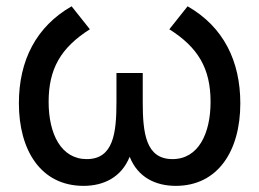

<svg xmlns="http://www.w3.org/2000/svg" viewBox="-20 -575 824 610"><path d="M518 -482C609 -424.5 649 -358 649 -251.5C649 -151 610.5 -69.5 528 -69.5C443 -69.5 433.5 -152.5 433.5 -251.5V-343H350V-251.5C350 -152.5 340.5 -69.5 255.5 -69.5C175 -69.5 134.5 -148 134.5 -251.5C134.5 -355.5 172.5 -423 265.5 -482L207.5 -555C95 -490.5 40 -383 40 -247C40 -98.5 109 15.5 245.5 15.5C308.5 15.5 365.5 -11 392 -77C418 -11 475 15.5 538.5 15.5C672.5 15.5 743.5 -96 743.5 -246.5C743.5 -380.5 690.5 -489.5 576 -555Z"/></svg>

Font: Hauora Medium
Style: Regular
Weight: 500
Designer: Wayne Shih
Foundry: WCYS
Version: Version 1.001;hotconv 1.0.109;makeotfexe 2.5.65596